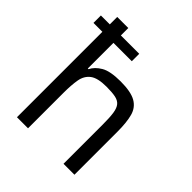

<svg xmlns="http://www.w3.org/2000/svg" viewBox="-203 -874 1006 1006"><g transform="rotate(45 299.5 -371.5)"><path d="M86 0V-633H20V-688H86V-743H168V-688H304V-633H168V-443H173Q188 -474 224.5 -495.5Q261 -517 338 -517Q413 -517 450.5 -496Q488 -475 500 -431.5Q512 -388 512 -319V0H431V-291Q431 -343 426.5 -373.5Q422 -404 409 -419.5Q396 -435 371 -440Q346 -445 305 -445Q240 -445 211 -423Q182 -401 175 -360.5Q168 -320 168 -263V0Z"/></g></svg>

Font: Saira
Style: Regular
Weight: 400
Designer: Hector Gatti with collaboration of the Omnibus-Type team
Foundry: Omnibus-Type
Version: Version 1.100; ttfautohint (v1.8.3)